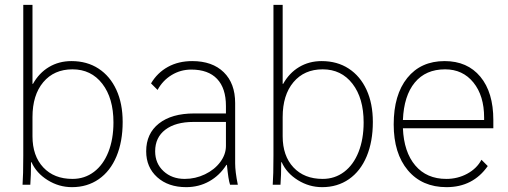

<svg xmlns="http://www.w3.org/2000/svg" viewBox="-20 -762 2097 792"><path d="M110 -93H108Q108 -38 105 0H73Q76 -39 76 -120V-742H114V-416H116Q141 -461 182 -485.5Q223 -510 275 -510Q339 -510 386.5 -479Q434 -448 460 -391.5Q486 -335 486 -259Q486 -178 460.5 -117Q435 -56 387.5 -23Q340 10 277 10Q223 10 176.5 -19Q130 -48 110 -93ZM448 -257Q448 -357 402 -416.5Q356 -476 279 -476Q203 -476 158.5 -423Q114 -370 114 -279V-200Q114 -119 158.5 -71.5Q203 -24 279 -24Q329 -24 367.5 -53Q406 -82 427 -135Q448 -188 448 -257Z M583 -138Q583 -211 635.5 -252.5Q688 -294 781 -294H912V-325Q912 -398 875.5 -436.5Q839 -475 769 -475Q725 -475 688 -452.5Q651 -430 630 -391L603 -418Q629 -462 672.5 -486Q716 -510 773 -510Q856 -510 903 -464Q950 -418 950 -337V-88Q950 -54 961 0H929Q922 -20 916 -82H914Q886 -38 843 -14Q800 10 748 10Q674 10 628.5 -31Q583 -72 583 -138ZM912 -160V-259H778Q704 -259 662 -227Q620 -195 620 -138Q620 -88 654.5 -56Q689 -24 742 -24Q786 -24 825.5 -43Q865 -62 888.5 -93.5Q912 -125 912 -160Z M1142 -93H1140Q1140 -38 1137 0H1105Q1108 -39 1108 -120V-742H1146V-416H1148Q1173 -461 1214 -485.5Q1255 -510 1307 -510Q1371 -510 1418.5 -479Q1466 -448 1492 -391.5Q1518 -335 1518 -259Q1518 -178 1492.5 -117Q1467 -56 1419.5 -23Q1372 10 1309 10Q1255 10 1208.5 -19Q1162 -48 1142 -93ZM1480 -257Q1480 -357 1434 -416.5Q1388 -476 1311 -476Q1235 -476 1190.5 -423Q1146 -370 1146 -279V-200Q1146 -119 1190.5 -71.5Q1235 -24 1311 -24Q1361 -24 1399.5 -53Q1438 -82 1459 -135Q1480 -188 1480 -257Z M2015 -233H1642Q1646 -135 1693 -79.5Q1740 -24 1821 -24Q1868 -24 1907.5 -45.5Q1947 -67 1966 -103L1992 -77Q1931 10 1822 10Q1721 10 1662.5 -59.5Q1604 -129 1604 -249Q1604 -371 1660 -440.5Q1716 -510 1814 -510Q1908 -510 1961.5 -445.5Q2015 -381 2015 -267ZM1977 -277Q1977 -367 1933 -421.5Q1889 -476 1816 -476Q1736 -476 1691 -421.5Q1646 -367 1642 -267H1977Z"/></svg>

Font: Sarabun Thin
Style: Regular
Weight: 250
Designer: Suppakit Chalermlarp | Katatrad Co.,Ltd.
Foundry: Cadson Demak Co.,Ltd.
Version: Version 1.000; ttfautohint (v1.6)